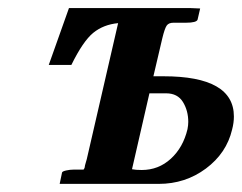

<svg xmlns="http://www.w3.org/2000/svg" viewBox="-20 -453 596 473"><path d="M348.1 -223.1 305.2 -36.1Q314 -34.2 329.1 -34.2Q370.6 -34.2 400.9 -62Q431.2 -89.8 441.9 -134.8Q443.8 -144.5 443.8 -152.8Q443.8 -180.2 430.7 -201.7Q417.5 -223.1 389.2 -223.1ZM185.1 -35.2Q186 -35.2 186.8 -36.4Q187.5 -37.6 188.5 -40L189.5 -45.9L191.4 -52.7L193.8 -61L271 -396Q234.9 -392.6 209.7 -372.1Q184.6 -351.6 155.8 -293H100.1L149.9 -433.1H449.2L473.1 -432.1L466.8 -404.8Q464.4 -397 438 -397H407.2Q395.5 -397 390.6 -389.9Q385.7 -382.8 379.9 -358.9L357.9 -265.1H382.8Q556.2 -265.1 556.2 -166Q556.2 -150.4 551.8 -133.8Q538.1 -75.7 487.3 -37.8Q436.5 0 371.1 0H127L132.8 -27.8Q133.3 -30.8 142.8 -33Q152.3 -35.2 162.1 -35.2Z"/></svg>

Font: Linux Libertine G
Style: Bold Italic
Weight: 700
Italic angle: -11.5°
Designer: Philipp H. Poll
Foundry: Philipp H. Poll
Version: Version 4.1.0